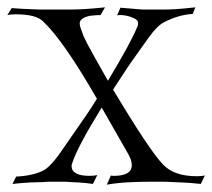

<svg xmlns="http://www.w3.org/2000/svg" viewBox="-51 -498 578 523"><path d="M240 5 251 -20Q253 -19 259 -19Q308 -19 308 -48Q308 -62 298 -79L226 -205Q192 -150 172 -112Q152 -74 146 -54Q144 -50 144 -46Q144 -19 193 -19Q199 -19 204 -19.5Q209 -20 214 -21L202 3Q197 2 182 0.5Q167 -1 142 -2Q132 -3 121.5 -3Q111 -3 100 -3Q92 -3 83.5 -3Q75 -3 67 -2Q53 -2 32 -1Q11 0 -17 3L-7 -17Q37 -19 66 -33Q84 -42 109 -76L161 -151Q172 -167 185.5 -186.5Q199 -206 213 -229Q167 -309 130 -362Q93 -415 66 -440Q47 -459 -8 -459Q-15 -459 -20.5 -458.5Q-26 -458 -31 -457L-19 -476Q-10 -475 9 -474Q28 -473 57 -472H140Q178 -472 235 -478L223 -457Q218 -457 210.5 -456.5Q203 -456 194 -455Q166 -449 166 -434Q166 -429 169 -420.5Q172 -412 176 -401Q184 -383 201 -352.5Q218 -322 243 -278Q275 -331 295 -368Q315 -405 323 -425Q325 -428 325 -431Q325 -434 325 -436Q325 -446 302 -453Q289 -457 276 -457Q270 -457 268 -456L277 -477L325 -473Q334 -472 343.5 -472Q353 -472 362 -472H398Q427 -472 481 -478L474 -460Q436 -458 397 -438Q378 -429 355 -397Q342 -379 329 -360.5Q316 -342 303 -324Q293 -309 281.5 -291.5Q270 -274 257 -254Q360 -82 395 -48Q425 -18 485 -18Q492 -18 497.5 -18.5Q503 -19 507 -20L496 3Q488 2 469 0.5Q450 -1 419 -2Q405 -3 390.5 -3Q376 -3 362 -3Q330 -3 299.5 -1.5Q269 0 240 5Z"/></svg>

Font: Gideon Roman
Style: Regular
Weight: 400
Designer: Robert E. Leuschke
Foundry: Robert E. Leuschke
Version: Version 2.010